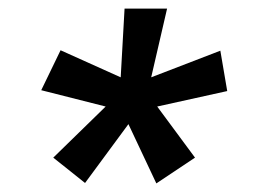

<svg xmlns="http://www.w3.org/2000/svg" viewBox="-20 -706 623 447"><path d="M332 -526 493 -588 509 -494 346 -458 434 -339 344 -279 279 -417 178 -280 104 -339 226 -458 76 -496 121 -589 261 -526 270 -686H369Z"/></svg>

Font: Chivo
Style: Bold Italic
Weight: 700
Italic angle: -8.05°
Designer: Hector Gatti
Foundry: Omnibus-Type
Version: Version 1.007